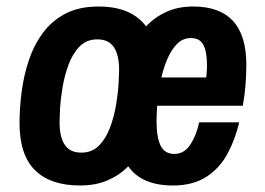

<svg xmlns="http://www.w3.org/2000/svg" viewBox="-20 -558 814 590"><path d="M226 12Q135 12 87.5 -35Q40 -82 40 -180Q40 -226 46.5 -276Q53 -326 68.5 -372.5Q84 -419 111.5 -456.5Q139 -494 181 -516Q223 -538 283 -538Q383 -538 429 -477Q455 -505 491 -521.5Q527 -538 574 -538Q655 -538 696 -493.5Q737 -449 737 -359Q737 -330 734.5 -297.5Q732 -265 726 -233H463Q462 -217 461.5 -204.5Q461 -192 461 -187Q461 -136 473.5 -110.5Q486 -85 516 -85Q546 -85 565 -114Q584 -143 592 -182H715Q703 -130 679 -85.5Q655 -41 614 -14.5Q573 12 511 12Q464 12 429.5 -2.5Q395 -17 374 -47Q348 -20 311 -4Q274 12 226 12ZM230 -89Q263 -89 284.5 -111Q306 -133 318.5 -167Q331 -201 337 -237.5Q343 -274 344.5 -303Q346 -332 346 -343Q346 -389 330 -413Q314 -437 279 -437Q246 -437 224.5 -415Q203 -393 190.5 -359Q178 -325 172 -288.5Q166 -252 164.5 -223Q163 -194 163 -183Q163 -137 179 -113Q195 -89 230 -89ZM476 -320H614Q616 -342 616 -348.5Q616 -355 616 -359Q616 -399 605 -420Q594 -441 567 -441Q542 -441 524.5 -423.5Q507 -406 495 -378.5Q483 -351 476 -320Z"/></svg>

Font: Archivo Narrow
Style: Bold Italic
Weight: 700
Italic angle: -8°
Designer: Hector Gatti
Foundry: Omnibus-Type
Version: Version 3.002